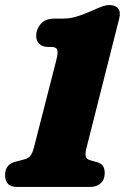

<svg xmlns="http://www.w3.org/2000/svg" viewBox="-33 -739 494 759"><path d="M157 -553.5Q134 -553.5 122 -565.8Q110 -578 110 -597.5Q110 -623 127.8 -644.2Q145.5 -665.5 183.5 -665.5H216.5Q233.5 -665.5 249.5 -668.5Q265.5 -671.5 287.2 -679.2Q309 -687 343 -702Q361 -710 374 -714.5Q387 -719 398.5 -719Q423.5 -719 434.2 -705.2Q445 -691.5 438 -664.5L309 -155Q303.5 -133.5 305.8 -121.8Q308 -110 322.5 -106L350 -98Q368 -93 374.5 -82Q381 -71 381 -55Q381 -29 365 -14.5Q349 0 323.5 0H35.5Q9.5 0 -1.8 -12.5Q-13 -25 -13 -47Q-13 -89.5 29 -100L65.5 -109.5Q79 -113 87 -122.8Q95 -132.5 101 -155.5L189 -499Q197.5 -531.5 193.2 -542.5Q189 -553.5 168.5 -553.5Z"/></svg>

Font: Fraunces 144pt S100 Black
Style: Italic
Weight: 900
Italic angle: -16°
Version: Version 1.000; ttfautohint (v1.8.3)